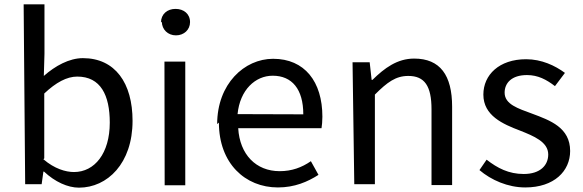

<svg xmlns="http://www.w3.org/2000/svg" viewBox="-20 -824 2689 885"><path d="M96 25H172L180 -33H183C233 14 292 41 344 41C475 41 591 -71 591 -267C591 -441 511 -556 362 -556C299 -556 234 -520 182 -474L185 -576V-804H89ZM184 -94V-393C238 -444 288 -471 336 -471C444 -471 486 -385 486 -259C486 -117 416 -31 321 -31C283 -31 231 -46 180 -90Z M726 -724C726 -688 754 -661 791 -661C828 -661 856 -687 856 -722C856 -760 827 -783 789 -783C751 -783 722 -759 722 -720ZM739 30H834V-540H738Z M989 -259C989 -71 1110 40 1261 40C1338 40 1398 14 1448 -18L1413 -81C1371 -52 1325 -35 1269 -35C1160 -35 1085 -112 1078 -233H1462C1464 -246 1466 -265 1466 -286C1466 -448 1384 -553 1239 -553C1106 -553 981 -437 981 -252ZM1075 -298C1086 -410 1157 -475 1237 -475C1326 -475 1378 -413 1378 -297Z M1613 25H1708V-388C1765 -445 1804 -474 1862 -474C1937 -474 1969 -428 1969 -320V29H2064V-332C2064 -477 2009 -554 1889 -554C1811 -554 1752 -510 1697 -456H1693L1684 -537H1605Z M2190 -40C2244 6 2321 40 2401 40C2535 40 2608 -36 2608 -128C2608 -236 2516 -269 2433 -300C2368 -324 2306 -343 2306 -397C2306 -441 2338 -478 2409 -478C2460 -478 2499 -457 2538 -427L2584 -488C2538 -522 2476 -551 2405 -551C2281 -551 2208 -479 2208 -388C2208 -291 2298 -252 2377 -222C2440 -197 2507 -170 2507 -112C2507 -62 2470 -22 2394 -22C2325 -22 2273 -49 2223 -88Z"/></svg>

Font: GenEiGothic-pro-Regular
Style: Regular
Weight: 400
Designer: Ryoko NISHIZUKA (kana & ideographs); Paul D. Hunt (Latin, Greek & Cyrillic); Wenlong ZHANG (bopomofo); Sandoll Communica
Foundry: Adobe Systems Incorporated; o_tamon
Version: Version 1.000.140830